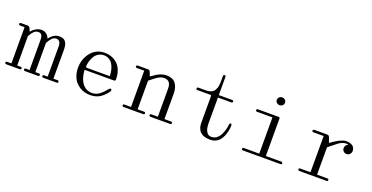

<svg xmlns="http://www.w3.org/2000/svg" viewBox="-27 -1459 4253 2193"><g transform="rotate(20 2099.0 -362.5)"><path d="M24.9 -484.9Q24.9 -491.7 29.8 -495.8Q34.7 -500 43 -500H123Q134.3 -500 141.1 -494.9Q147.9 -489.7 153.8 -476.1L168.9 -440.9Q191.4 -470.2 224.1 -489Q256.8 -507.8 293 -507.8Q325.2 -507.8 349.9 -488.3Q374.5 -468.8 387.2 -437Q440.9 -507.8 506.8 -507.8Q562.5 -507.8 584.7 -475.1Q606.9 -442.4 606.9 -381.8V-29.8H657.2Q673.8 -29.8 673.8 -15.1Q673.8 0 657.2 0H495.1Q486.8 0 481.9 -4.2Q477.1 -8.3 477.1 -15.1Q477.1 -29.8 495.1 -29.8H537.1V-399.9Q537.1 -432.1 523.4 -451.7Q509.8 -471.2 482.9 -471.2Q454.1 -471.2 431.9 -449.2Q409.7 -427.2 387.2 -384.8V-29.8H430.2Q446.8 -29.8 446.8 -15.1Q446.8 0 430.2 0H272.9Q264.6 0 259.8 -4.2Q254.9 -8.3 254.9 -15.1Q254.9 -29.8 272.9 -29.8H316.9V-399.9Q316.9 -472.2 265.1 -472.2Q233.9 -472.2 212.2 -451.2Q190.4 -430.2 167 -388.2V-29.8H208Q225.1 -29.8 225.1 -15.1Q225.1 0 208 0H45.9Q37.6 0 32.7 -4.2Q27.8 -8.3 27.8 -15.1Q27.8 -29.8 45.9 -29.8H96.2V-470.2H43Q24.9 -470.2 24.9 -484.9Z M1072.8 -26.9Q1100.1 -26.9 1124 -34.9Q1147.9 -43 1168.9 -60.1Q1189.9 -77.1 1202.6 -90.3Q1215.3 -103.5 1234.9 -127Q1254.4 -151.9 1265.6 -145Q1272.9 -140.6 1273.9 -133.8Q1274.9 -127 1267.1 -113.5Q1259.3 -100.1 1240.7 -80.1Q1198.2 -33.2 1155.8 -15.1Q1113.3 2.9 1061.5 2.9Q1028.3 2.9 996.1 -5.6Q963.9 -14.2 933.1 -33.4Q902.3 -52.7 879.2 -81.1Q856 -109.4 841.8 -152.1Q827.6 -194.8 827.6 -247.1Q827.6 -285.6 837.2 -323.2Q846.7 -360.8 866.2 -394.3Q885.7 -427.7 912.6 -453.4Q939.5 -479 977.1 -493.9Q1014.6 -508.8 1057.6 -508.8Q1103.5 -508.8 1143.3 -493.9Q1183.1 -479 1214.4 -450Q1245.6 -420.9 1263.7 -373.3Q1281.7 -325.7 1281.7 -264.2Q1281.7 -247.1 1260.7 -247.1H907.7Q907.7 -224.6 911.6 -200.9Q915.5 -177.2 923.1 -152.1Q930.7 -127 944.1 -104.7Q957.5 -82.5 975.1 -64.9Q992.7 -47.4 1017.8 -37.1Q1043 -26.9 1072.8 -26.9ZM910.6 -309.1Q905.8 -276.9 925.8 -276.9H1201.7Q1201.7 -297.9 1199 -320.3Q1196.3 -342.8 1187 -372.3Q1177.7 -401.9 1163.1 -424.6Q1148.4 -447.3 1121.3 -463.1Q1094.2 -479 1058.6 -479Q1028.3 -479 1003.2 -466.6Q978 -454.1 962.6 -436.3Q947.3 -418.5 935.8 -393.8Q924.3 -369.1 918.9 -349.4Q913.6 -329.6 910.6 -309.1Z M1550.3 -29.8V-470.2H1462.4Q1444.3 -470.2 1444.3 -484.9Q1444.3 -491.7 1449.2 -495.8Q1454.1 -500 1462.4 -500H1584.5Q1596.7 -500 1603.5 -495.1Q1610.4 -490.2 1615.2 -476.1L1632.3 -430.2L1683.6 -464.8Q1745.6 -507.8 1813.5 -507.8Q1884.8 -507.8 1920.7 -462.4Q1956.5 -417 1956.5 -337.9V-29.8H2035.6Q2052.2 -29.8 2052.2 -15.1Q2052.2 0 2035.6 0H1798.3Q1790 0 1785.2 -4.2Q1780.3 -8.3 1780.3 -15.1Q1780.3 -29.8 1798.3 -29.8H1876.5V-370.1Q1876.5 -420.9 1856 -445.6Q1835.4 -470.2 1791.5 -470.2Q1746.1 -470.2 1681.6 -418.9L1630.4 -377.9V-29.8H1708.5Q1725.6 -29.8 1725.6 -15.1Q1725.6 0 1708.5 0H1471.2Q1462.9 0 1458.3 -4.2Q1453.6 -8.3 1453.6 -15.1Q1453.6 -29.8 1471.2 -29.8Z M2446.3 -157.2Q2446.3 -144 2447.3 -132.1Q2448.2 -120.1 2450.9 -103.3Q2453.6 -86.4 2459.5 -73.2Q2465.3 -60.1 2473.9 -47.9Q2482.4 -35.6 2496.8 -28.8Q2511.2 -22 2529.3 -22Q2564.5 -22 2592.5 -44.2Q2620.6 -66.4 2636 -99.6Q2651.4 -132.8 2659.2 -161.9Q2667 -190.9 2668.9 -213.9Q2669.4 -222.7 2670.7 -227.8Q2671.9 -232.9 2675.3 -237.1Q2678.7 -241.2 2685.1 -241.2Q2690.4 -240.7 2693.6 -238.8Q2696.8 -236.8 2697.8 -231Q2698.7 -225.1 2699 -222.7Q2699.2 -220.2 2699.2 -211.9Q2698.7 -202.6 2697.5 -189.7Q2696.3 -176.8 2691.4 -154.3Q2686.5 -131.8 2679.4 -110.6Q2672.4 -89.4 2659.2 -66.2Q2646 -43 2628.9 -25.9Q2611.8 -8.8 2585.9 2.2Q2560.1 13.2 2529.3 13.2Q2499.5 13.2 2474.9 8.3Q2450.2 3.4 2434.1 -5.1Q2418 -13.7 2405 -25.4Q2392.1 -37.1 2385.5 -50.3Q2378.9 -63.5 2374 -77.9Q2369.1 -92.3 2368.2 -106.2Q2367.2 -120.1 2366.2 -133.3Q2365.2 -146.5 2366.2 -157.2Q2366.2 -164.1 2366.2 -167V-451.2Q2366.2 -461.4 2363.8 -465.8Q2361.3 -470.2 2353 -470.2H2198.2Q2180.2 -470.2 2180.2 -484.9Q2180.2 -491.7 2185.1 -495.8Q2189.9 -500 2198.2 -500H2290Q2315.9 -500 2335.9 -506.1Q2356 -512.2 2369.1 -521Q2382.3 -529.8 2391.6 -545.7Q2400.9 -561.5 2405.5 -574.7Q2410.2 -587.9 2412.6 -609.9Q2415 -631.8 2415.5 -646Q2416 -660.2 2416 -684.1V-704.1Q2416 -728 2418.5 -732.4Q2421.9 -737.8 2431.2 -737.8Q2438.5 -737.8 2441.9 -734.1Q2445.3 -730.5 2445.8 -726.1Q2446.3 -721.7 2446.3 -710.4Q2446.3 -706.1 2446.3 -704.1V-500H2607.9Q2625 -500 2625 -484.9Q2625 -470.2 2607.9 -470.2H2446.3Z M2904.8 -15.1Q2904.8 -29.8 2922.9 -29.8H3108.9V-470.2H2922.9Q2904.8 -470.2 2904.8 -484.9Q2904.8 -491.7 2909.7 -495.8Q2914.6 -500 2922.9 -500H3171.9Q3189 -500 3189 -484.9V-29.8H3376Q3393.1 -29.8 3393.1 -15.1Q3393.1 0 3376 0H2922.9Q2914.6 0 2909.7 -4.2Q2904.8 -8.3 2904.8 -15.1ZM3136.7 -723.1Q3157.7 -723.1 3172.4 -709.5Q3187 -695.8 3187 -675.8Q3187 -655.8 3172.4 -642.3Q3157.7 -628.9 3136.7 -628.9Q3116.2 -628.9 3101.6 -642.3Q3086.9 -655.8 3086.9 -675.8Q3086.9 -695.8 3101.6 -709.5Q3116.2 -723.1 3136.7 -723.1Z M3608.4 -470.2Q3590.3 -470.2 3590.3 -484.9Q3590.3 -491.7 3595.2 -495.8Q3600.1 -500 3608.4 -500H3762.7Q3774.9 -500 3782.2 -495.1Q3789.6 -490.2 3794.4 -476.1L3814.5 -417L3873.5 -456.1Q3898.4 -472.7 3933.1 -488.3Q3967.8 -503.9 3998.5 -503.9Q4046.9 -503.9 4075 -481.4Q4103 -459 4101.6 -420.9Q4100.6 -398.4 4085.2 -382.3Q4069.8 -366.2 4046.4 -366.2Q4022.9 -366.2 4007.8 -382.1Q3992.7 -397.9 3992.7 -418.9Q3992.7 -439 4004.2 -453.1Q4015.6 -467.3 4031.7 -472.2Q4014.6 -480 3992.4 -476.8Q3970.2 -473.6 3951.9 -465.8Q3933.6 -458 3917.5 -446.8L3811.5 -362.8V-29.8H3936.5Q3953.6 -29.8 3953.6 -15.1Q3953.6 0 3936.5 0H3608.4Q3600.1 0 3595.2 -4.2Q3590.3 -8.3 3590.3 -15.1Q3590.3 -29.8 3608.4 -29.8H3731.4V-470.2Z"/></g></svg>

Font: Director Light
Style: Regular
Weight: 100
Designer: Ange Degheest & May Jolivet & Justine Herbel
Foundry: Velvetyne Type Foundry
Version: Version 1.000;FEAKit 1.0